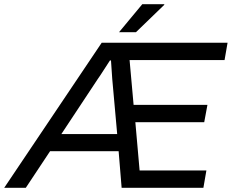

<svg xmlns="http://www.w3.org/2000/svg" viewBox="-63 -888 1096 908"><path d="M500 -735.8 609.9 -868.2H713.9V-865.2L580.1 -735.8ZM-43 0 418 -686H1013.2L999 -604H549.8L568.8 -392.1H918L902.8 -310.1H577.1L597.2 -82H913.1L898.9 0H512.2L498 -172.9H173.8L59.1 0ZM227.1 -253.9H491.2L467.8 -515.1Q466.8 -527.8 464.8 -559.1Q462.9 -590.3 461.9 -602.1H457Q450.2 -592.3 429.4 -559.6Q408.7 -526.9 399.9 -515.1Z"/></svg>

Font: Archivo
Style: Italic
Weight: 400
Italic angle: -10°
Designer: Hector Gatti
Foundry: Omnibus-Type
Version: Version 2.001